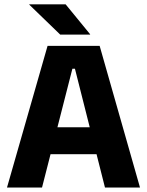

<svg xmlns="http://www.w3.org/2000/svg" viewBox="-20 -846 663 866"><path d="M11.5 0 194.5 -639H429.5L611.5 0H453.5L318 -536H306.5L169.5 0ZM167 -150.5V-272H455V-150.5ZM276 -826.5 386.5 -691.5V-690H251.5L112 -825V-826.5Z"/></svg>

Font: Anek Gujarati Medium
Style: Bold
Weight: 700
Version: Version 1.003